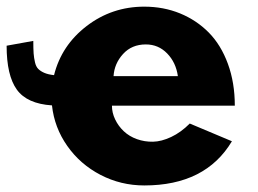

<svg xmlns="http://www.w3.org/2000/svg" viewBox="-107 -548 782 583"><path d="M-86.9 -409.2 -5.9 -423.8Q-5.9 -399.4 -4.9 -385.7Q-3.9 -372.1 -0.7 -358.6Q2.4 -345.2 9.5 -338.4Q16.6 -331.5 27.8 -326.7Q39.1 -321.8 57.1 -319.8Q79.6 -410.2 156.2 -469Q232.9 -527.8 331.1 -527.8Q389.6 -527.8 439.7 -507.3Q489.7 -486.8 526.9 -449.2Q564 -411.6 585 -354.2Q606 -296.9 606 -227.1H232.9Q232.9 -205.6 242.7 -185.3Q252.4 -165 269 -149.4Q285.6 -133.8 308.8 -125.5Q332 -117.2 357.7 -117.7Q383.3 -118.2 412.8 -132.1Q442.4 -146 469.2 -172.9L597.2 -119.1Q517.1 15.1 331.1 15.1Q259.8 15.1 198 -17.1Q136.2 -49.3 97.2 -105Q58.1 -160.6 50.8 -228Q-24.9 -232.9 -55.9 -275.9Q-86.9 -318.8 -86.9 -409.2ZM237.8 -316.9H433.1Q427.2 -358.4 400.6 -385.7Q374 -413.1 335.9 -413.1Q293 -413.1 266.6 -384Q240.2 -355 237.8 -316.9Z"/></svg>

Font: Hussar Preview
Style: Bold
Weight: 700
Foundry: Cannot Into Space Fonts, PlusOne Fonts
Version: Version 2.29RC2 "Millennial"